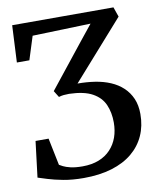

<svg xmlns="http://www.w3.org/2000/svg" viewBox="-84 -810 737 885"><g transform="rotate(-10 284.5 -367.5)"><path d="M236.5 8Q183.5 8 141.5 0Q99.5 -8 70.2 -17.2Q41 -26.5 26.5 -31L47 -199H108L134 -72Q138.5 -69 150.8 -62.8Q163 -56.5 185.2 -51.2Q207.5 -46 240.5 -46Q284 -46 317 -59Q350 -72 372.2 -95.8Q394.5 -119.5 405.8 -151.2Q417 -183 417 -220.5Q417 -267 401 -303.8Q385 -340.5 346 -362.2Q307 -384 237 -386Q223 -386 211.2 -384.8Q199.5 -383.5 188.5 -380L169.5 -410.5L333 -616L390.5 -687.5L118 -679L83.5 -570H25L33.5 -743H507.5L523.5 -697L283.5 -426Q304.5 -426 325 -424.5Q345.5 -423 365 -420Q404 -414 436.8 -400Q469.5 -386 493.5 -363.5Q517.5 -341 531 -310Q544.5 -279 544.5 -237.5Q544.5 -182 524.2 -137Q504 -92 465 -59.5Q426 -27 368.5 -9.5Q311 8 236.5 8Z"/></g></svg>

Font: Merriweather 36pt Medium
Style: Regular
Weight: 500
Version: Version 2.100